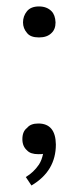

<svg xmlns="http://www.w3.org/2000/svg" viewBox="-20 -483 227 599"><path d="M49.8 -48.8Q49.8 -73.2 64.5 -84Q75.2 -97.7 99.6 -97.7Q153.3 -97.7 154.3 -32.2Q154.3 50.8 78.1 95.7L60.5 69.3Q85 54.7 101.6 30.3Q110.4 16.6 114.3 -2.9Q111.3 -2 99.6 -2Q75.2 -2 64.5 -13.7Q49.8 -26.4 49.8 -48.8ZM51.8 -413.1Q51.8 -432.6 64 -447.8Q76.2 -462.9 101.6 -462.9Q126 -462.9 140.6 -448.2Q152.3 -436.5 153.3 -413.1Q153.3 -391.6 140.6 -379.9Q127 -366.2 101.6 -366.2Q75.2 -366.2 64.5 -379.9Q51.8 -394.5 51.8 -413.1Z"/></svg>

Font: RobotoJAA
Style: Medium
Weight: 500
Version: Version 2.05; 2016-11-05